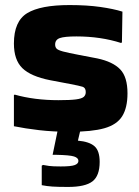

<svg xmlns="http://www.w3.org/2000/svg" viewBox="-20 -521 549 759"><path d="M38 -147Q116 -125 211 -125Q257 -125 280 -128Q303 -131 311 -138Q319 -145 319 -157Q319 -174 306.5 -178Q294 -182 257 -189L178 -204Q102 -219 68.5 -251.5Q35 -284 35 -349Q35 -437 87.5 -469Q140 -501 255 -501Q324 -501 376.5 -493.5Q429 -486 464 -475L462 -354L459 -351Q378 -377 282 -377Q235 -377 216.5 -370.5Q198 -364 198 -345Q198 -335 203.5 -329Q209 -323 229 -317.5Q249 -312 292 -304L365 -290Q426 -277 455 -247Q484 -217 484 -152Q484 -95 463 -61.5Q442 -28 392.5 -14Q343 0 256 0Q190 0 134.5 -6.5Q79 -13 35 -22V-145ZM150 131Q159 133 174 135Q189 137 220 137Q261 137 275.5 131.5Q290 126 290 115Q290 103 272.5 97.5Q255 92 202 91H188L211 -20H301L288 35Q333 39 353.5 57Q374 75 374 119Q374 174 345.5 196Q317 218 249 218Q209 218 187 216.5Q165 215 145 211V134Z"/></svg>

Font: Bakbak One
Style: Regular
Weight: 400
Designer: Saumya Kishore and Sanchit Sawaria
Foundry: A Good Feeling
Version: Version 1.003; ttfautohint (v1.8.3)